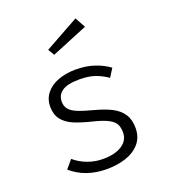

<svg xmlns="http://www.w3.org/2000/svg" viewBox="-147 -912 908 1028"><g transform="rotate(-20 307.5 -398.0)"><path d="M432.8 -143.6Q432.8 -172.8 423.6 -191.5Q414.4 -210.3 386.4 -225.6Q358.5 -241 302.1 -254.9Q236.9 -270.8 197.2 -287.9Q157.4 -305.1 135.4 -333.8Q113.3 -362.6 113.3 -407.2Q113.3 -450.8 138.5 -482.6Q163.6 -514.4 207.9 -531.3Q252.3 -548.2 308.7 -548.2Q367.7 -548.2 414.9 -532.3Q462.1 -516.4 497.4 -490.3L467.7 -443.1Q433.8 -466.7 397.4 -479.2Q361 -491.8 309.2 -491.8Q241.5 -491.8 211 -470.5Q180.5 -449.2 180.5 -412.3Q180.5 -385.6 194.4 -368.5Q208.2 -351.3 239 -338.5Q269.7 -325.6 328.2 -310.3Q386.2 -294.9 424.1 -275.4Q462.1 -255.9 483.1 -224.4Q504.1 -192.8 504.1 -145.1Q504.1 -91.3 473.3 -56.4Q442.6 -21.5 393.1 -5.6Q343.6 10.3 285.1 10.3Q164.6 10.3 83.6 -60L123.1 -106.7Q155.4 -79 197.2 -63.3Q239 -47.7 285.6 -47.7Q330.8 -47.7 364.1 -59.7Q397.4 -71.8 415.1 -93.3Q432.8 -114.9 432.8 -143.6ZM207.2 -697.4 402.1 -805.6 434.9 -746.2 228.7 -661.5Z"/></g></svg>

Font: Fira Code Fixed Light
Style: Regular
Weight: 300
Monospace: yes
Designer: Carrois Corporate, Edenspiekermann AG, Nikita Prokopov
Foundry: Carrois Corporate, Edenspiekermann AG, Nikita Prokopov
Version: Version 5.002